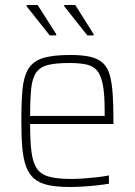

<svg xmlns="http://www.w3.org/2000/svg" viewBox="-20 -737 536 765"><path d="M258 8Q207 8 172.5 0.5Q138 -7 117 -24.5Q96 -42 84.5 -72Q73 -102 69 -147Q65 -192 65 -254Q65 -329 69.5 -379.5Q74 -430 92 -461Q110 -492 149.5 -505Q189 -518 260 -518Q309 -518 340.5 -510.5Q372 -503 390.5 -485.5Q409 -468 417.5 -437.5Q426 -407 429 -362Q432 -317 432 -256V-243H100Q100 -178 105 -135Q110 -92 125.5 -67.5Q141 -43 174 -33.5Q207 -24 263 -24Q287 -24 314.5 -26Q342 -28 368 -31Q394 -34 414 -38V-5Q397 -2 371 1Q345 4 315.5 6Q286 8 258 8ZM397 -256V-296Q397 -360 390 -398Q383 -436 367.5 -455Q352 -474 324.5 -480Q297 -486 257 -486Q204 -486 172.5 -478.5Q141 -471 125 -449Q109 -427 104.5 -385.5Q100 -344 100 -275H416ZM353 -596H328L236 -712V-717H280L353 -601ZM204 -596H178L86 -712V-717H130L204 -601Z"/></svg>

Font: Saira SemiCondensed Thin
Style: Regular
Weight: 250
Width: 4
Designer: Hector Gatti with collaboration of the Omnibus-Type team
Foundry: Omnibus-Type
Version: Version 1.101